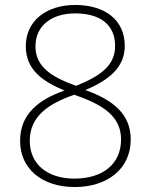

<svg xmlns="http://www.w3.org/2000/svg" viewBox="-20 -744 610 774"><path d="M283 -724C167 -724 84 -660 84 -558C84 -461 154 -415 240 -379C134 -342 61 -283 61 -176C61 -64 149 10 281 10C409 10 507 -60 507 -182C507 -284 436 -341 324 -381C419 -421 483 -472 483 -559C483 -663 404 -724 283 -724ZM283 -690C383 -690 444 -645 444 -559C444 -481 388 -439 287 -398C189 -433 123 -474 123 -557C123 -642 190 -690 283 -690ZM100 -176C100 -276 176 -326 279 -362L304 -353C410 -314 468 -265 468 -182C468 -80 391 -24 280 -24C170 -24 100 -83 100 -176Z"/></svg>

Font: Noto Sans Meetei Mayek ExtraLight
Style: Regular
Weight: 200
Designer: Monotype Design Team and Neelakash Kshetrimayum
Foundry: Monotype Imaging Inc.
Version: Version 2.002